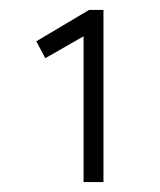

<svg xmlns="http://www.w3.org/2000/svg" viewBox="-20 -797 321 386"><path d="M148 -431V-724L71 -680L53 -714L159 -777H188V-431Z"/></svg>

Font: Readex Pro ExtraLight
Style: Regular
Weight: 200
Designer: Bonnie Shaver-Troup, Thomas Jockin
Foundry: Lexend
Version: Version 1.203; ttfautohint (v1.8.3)